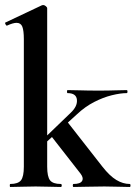

<svg xmlns="http://www.w3.org/2000/svg" viewBox="-20 -745 540 765"><path d="M21 0Q19 0 19 -6Q19 -12 21 -12Q52 -12 63.5 -26.5Q75 -41 75 -81V-589Q75 -623 69 -638.5Q63 -654 46 -654Q32 -654 8 -643Q5 -642 2 -648Q-1 -654 1 -655L147 -724Q150 -725 152 -725Q157 -725 162.5 -720.5Q168 -716 168 -712V-81Q168 -41 179.5 -26.5Q191 -12 222 -12Q226 -12 226 -6Q226 0 222 0Q202 0 176.5 -1Q151 -2 122 -2Q93 -2 67 -1Q41 0 21 0ZM273 0Q270 0 270 -6Q270 -12 273 -12Q300 -12 307 -24Q314 -36 301 -53L180 -208L248 -260L388 -81Q417 -44 443.5 -28Q470 -12 497 -12Q500 -12 500 -6Q500 0 497 0Q477 0 451 -1Q425 -2 396 -2Q356 -2 326.5 -1Q297 0 273 0ZM132 -149 126 -165 261 -295Q289 -321 286.5 -347.5Q284 -374 249 -374Q247 -374 247 -380Q247 -386 249 -386Q275 -386 301.5 -385Q328 -384 373 -384Q414 -384 438.5 -385Q463 -386 485 -386Q488 -386 488 -380Q488 -374 485 -374Q460 -374 425.5 -365.5Q391 -357 355 -338.5Q319 -320 287 -290Z"/></svg>

Font: Cormorant Light
Style: Regular
Weight: 300
Designer: Christian Thalmann (Catharsis Fonts)
Foundry: Catharsis Fonts
Version: Version 4.000